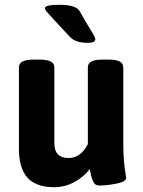

<svg xmlns="http://www.w3.org/2000/svg" viewBox="-20 -774 597 802"><path d="M507 -31Q507 -15 466.5 -7Q426 1 395 1Q386 1 379.5 -3Q373 -7 369 -16.5Q365 -26 363 -31.5Q361 -37 358.5 -51Q356 -65 355 -68Q331 -36 291.5 -14Q252 8 206 8Q131 8 95 -31.5Q59 -71 59 -154V-493Q59 -525 119 -525H147Q207 -525 207 -493V-176Q207 -114 267 -114Q317 -114 347 -172V-493Q347 -525 407 -525H435Q495 -525 495 -493V-176Q495 -114 501 -72ZM378 -610Q378 -595 347 -595Q295 -595 272 -620Q242 -653 205 -692Q179 -720 173.5 -727Q168 -734 168 -740Q168 -754 228 -754Q298 -754 313 -727Q325 -706 337 -685Q349 -664 356 -653.5Q363 -643 368.5 -633Q374 -623 376 -618Q378 -613 378 -610Z"/></svg>

Font: mmAsap
Style: Bold
Weight: 700
Designer: Pablo Cosgaya
Foundry: Omnibus-Type
Version: Version 1.001